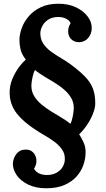

<svg xmlns="http://www.w3.org/2000/svg" viewBox="-20 -780 567 1028"><path d="M227 228Q172 228 131.5 208.5Q91 189 69.5 158Q48 127 49 95Q51 66 68 44Q85 22 114 21Q138 20 151.5 31Q165 42 170.5 56.5Q176 71 175 82Q175 104 162 123Q167 133 177 141Q187 149 201 153Q215 157 230 157Q261 157 282.5 145Q304 133 315 114.5Q326 96 327 76Q329 45 312.5 21Q296 -3 270 -22Q244 -41 216 -57Q188 -73 166 -88Q139 -106 114.5 -126.5Q90 -147 70.5 -171.5Q51 -196 40.5 -227Q30 -258 32 -297Q34 -337 57.5 -382Q81 -427 118 -461Q96 -490 90 -515.5Q84 -541 84 -569Q85 -598 97 -631Q109 -664 134.5 -693.5Q160 -723 199 -741.5Q238 -760 293 -760Q348 -760 388.5 -740Q429 -720 451 -689.5Q473 -659 471 -626Q470 -598 452.5 -577Q435 -556 406 -554Q383 -554 369 -564Q355 -574 349.5 -588Q344 -602 345 -613Q345 -624 348 -634.5Q351 -645 358 -655Q354 -666 344 -673.5Q334 -681 321 -685Q308 -689 293 -689Q262 -689 241 -676.5Q220 -664 209 -645Q198 -626 196 -606Q195 -572 211 -547.5Q227 -523 253 -504Q279 -485 307.5 -468.5Q336 -452 360 -434Q407 -399 435.5 -369.5Q464 -340 477 -307Q490 -274 490 -226Q490 -203 478.5 -173Q467 -143 447.5 -113.5Q428 -84 404 -61Q416 -42 428 -16.5Q440 9 438 45Q437 74 425.5 106Q414 138 389.5 165.5Q365 193 325 210.5Q285 228 227 228ZM357 -117Q365 -132 370 -159Q375 -186 375 -202Q375 -233 360 -257.5Q345 -282 321.5 -302Q298 -322 269.5 -339Q241 -356 214 -372.5Q187 -389 167 -405Q159 -390 153.5 -364Q148 -338 148 -321Q148 -290 163 -265.5Q178 -241 202 -221Q226 -201 254 -183.5Q282 -166 309.5 -150Q337 -134 357 -117Z"/></svg>

Font: Lora Italic
Style: Italic
Weight: 400
Italic angle: -3°
Designer: Olga Karpushina, Alexei Vanyashin (Cyrillic)
Foundry: Cyreal
Version: Version 2.210; ttfautohint (v1.8.1.43-b0c9)